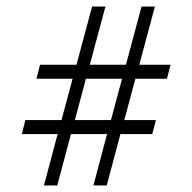

<svg xmlns="http://www.w3.org/2000/svg" viewBox="-20 -585 590 590"><path d="M47 -173H157L115 -15H156L198 -173H309L267 -15H308L350 -173H448L459 -216H362L396 -343H493L504 -386H408L456 -565H415L367 -386H256L304 -565H263L215 -386H103L92 -343H203L169 -216H58ZM210 -216 244 -343H355L321 -216Z"/></svg>

Font: Charger Sport
Style: HL
Weight: 100
Designer: Jasper
Foundry: Cannot Into Space Fonts
Version: Version 1.1